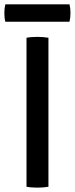

<svg xmlns="http://www.w3.org/2000/svg" viewBox="-26 -856 343 880"><path d="M95.5 -683Q106 -685 120 -686Q134 -687 145 -687Q157.5 -687 171 -686Q184.5 -685 196 -683V0Q184.5 2 171 3Q157.5 4 145 4Q134 4 120 3Q106 2 95.5 0ZM-1.5 -756.5Q-4 -766 -5 -775Q-6 -784 -6 -795.5Q-6 -807.5 -5 -816.8Q-4 -826 -1.5 -836H292.5Q295 -826 296 -817.2Q297 -808.5 297 -796Q297 -774 292.5 -756.5Z"/></svg>

Font: Signika Negative Light
Style: Regular
Weight: 400
Version: Version 2.001